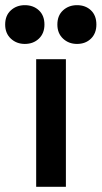

<svg xmlns="http://www.w3.org/2000/svg" viewBox="-67 -723 393 743"><path d="M73 0V-494H188V0ZM231 -553Q199 -553 177 -573.5Q155 -594 155 -628Q155 -663 177 -683Q199 -703 231 -703Q264 -703 285 -683Q306 -663 306 -628Q306 -594 285 -573.5Q264 -553 231 -553ZM29 -553Q-3 -553 -25 -573.5Q-47 -594 -47 -628Q-47 -663 -25 -683Q-3 -703 29 -703Q62 -703 83.5 -683Q105 -663 105 -628Q105 -594 83.5 -573.5Q62 -553 29 -553Z"/></svg>

Font: Space Grotesk SemiBold
Style: Regular
Weight: 600
Designer: Florian Karsten
Foundry: Florian Karsten
Version: Version 2.000